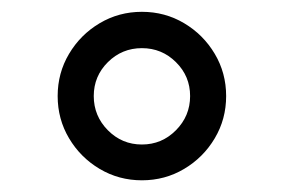

<svg xmlns="http://www.w3.org/2000/svg" viewBox="-20 -396 480 325"><path d="M77.6 -233.4Q77.6 -272.5 96.9 -304.9Q116.2 -337.4 148.7 -356.7Q181.2 -376 220.2 -376Q259.3 -376 291.7 -356.7Q324.2 -337.4 343.5 -304.9Q362.8 -272.5 362.8 -233.4Q362.8 -194.3 343.5 -161.9Q324.2 -129.4 291.7 -110.1Q259.3 -90.8 220.2 -90.8Q181.2 -90.8 148.7 -110.1Q116.2 -129.4 96.9 -161.9Q77.6 -194.3 77.6 -233.4ZM138.7 -233.4Q138.7 -199.7 162.6 -175.5Q186.5 -151.4 220.2 -151.4Q253.9 -151.4 277.8 -175.5Q301.8 -199.7 301.8 -233.4Q301.8 -267.1 277.8 -290.8Q253.9 -314.5 220.2 -314.5Q186.5 -314.5 162.6 -290.8Q138.7 -267.1 138.7 -233.4Z"/></svg>

Font: Vazir Light FD-UI
Style: Light-FD-UI
Weight: 300
Designer: Saber Rastikerdar
Foundry: Saber Rastikerdar
Version: Version 30.1.0